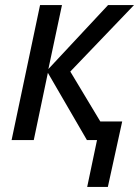

<svg xmlns="http://www.w3.org/2000/svg" viewBox="-20 -556 552 762"><path d="M326 186 365 0H325L170 -267L114 0H26L139 -536H226L172 -282L409 -536H512L259 -272L378 -74H465L408 186Z"/></svg>

Font: Noto Sans Display
Style: Italic
Weight: 400
Italic angle: -12°
Designer: Monotype Design Team
Foundry: Monotype Imaging Inc.
Version: Version 2.003